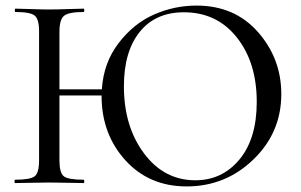

<svg xmlns="http://www.w3.org/2000/svg" viewBox="-20 -656 1078 688"><path d="M684 -636Q821 -636 904.5 -541Q988 -446 988 -319Q988 -181 888 -84.5Q788 12 649 12Q514 12 429 -82Q344 -176 344 -312V-314H193V-81Q193 -37 208.5 -24.5Q224 -12 280 -12Q282 -12 282 -6Q282 0 280 0Q265 0 224 -1Q183 -2 155 -2Q131 -2 90 -1Q49 0 34 0Q32 0 32 -6Q32 -12 34 -12Q89 -12 104.5 -24.5Q120 -37 120 -81V-544Q120 -587 104.5 -600Q89 -613 35 -613Q33 -613 33 -619Q33 -625 35 -625Q50 -625 90.5 -623.5Q131 -622 155 -622Q183 -622 224.5 -623.5Q266 -625 280 -625Q282 -625 282 -619Q282 -613 280 -613Q225 -613 209 -599Q193 -585 193 -542V-336H345Q351 -431 405 -501.5Q459 -572 532 -604Q605 -636 684 -636ZM680 -10Q776 -10 838 -84.5Q900 -159 900 -291Q900 -432 828.5 -522Q757 -612 639 -612Q537 -612 480.5 -541.5Q424 -471 424 -347Q424 -203 496 -106.5Q568 -10 680 -10Z"/></svg>

Font: Cormorant Garamond Book
Style: Regular
Weight: 500
Designer: Christian Thalmann (Catharsis Fonts)
Version: Version 1.000;PS 002.000;hotconv 1.0.88;makeotf.lib2.5.64775